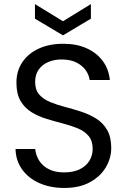

<svg xmlns="http://www.w3.org/2000/svg" viewBox="-20 -922 627 949"><path d="M297.6 7Q228.4 7 174.2 -17.1Q120.1 -41.2 89 -85Q58 -128.8 56.8 -185.6H153.8Q156.1 -164.4 165.3 -143.6Q174.5 -122.7 191.9 -106.2Q209.2 -89.6 235.1 -79.8Q261 -69.9 297.6 -69.9Q342 -69.9 373.5 -85Q404.9 -100.1 421.5 -126.8Q438.1 -153.4 438.1 -185.9Q438.1 -226 417.7 -250.1Q397.3 -274.2 363.6 -287.9Q329.9 -301.6 289.9 -312Q249.9 -322.3 209.7 -334.6Q169.4 -346.9 135.7 -367.6Q102 -388.4 81.6 -423Q61.2 -457.6 61.2 -513.3Q61.2 -570.7 90.1 -614.1Q119 -657.5 171.2 -681.6Q223.4 -705.7 292.4 -705.7Q359.1 -705.7 408.8 -683.1Q458.5 -660.5 488 -620.4Q517.5 -580.4 523 -526.7H423Q420 -551 404.3 -573.9Q388.6 -596.9 359.5 -612.1Q330.5 -627.3 287.9 -628Q250.7 -628.8 220.2 -616.2Q189.6 -603.6 171.7 -578.8Q153.7 -554 153.7 -516.4Q153.7 -477.5 174.1 -454.4Q194.5 -431.4 228.2 -417.5Q261.9 -403.7 301.9 -393.3Q341.9 -382.9 381.8 -369.9Q421.6 -356.9 455.3 -335.9Q489.1 -314.9 509.4 -280Q529.8 -245.1 529.8 -190.4Q529.8 -140.6 503.4 -95.6Q477 -50.5 425.3 -21.8Q373.7 7 297.6 7ZM291.2 -817 429.3 -901.8V-829.7L291.2 -747.2L152.8 -829.7V-901.8Z"/></svg>

Font: Poppins Variable
Style: Regular
Weight: 100
Designer: Jonny Pinhorn
Foundry: Indian Type Foundry
Version: Version 6.000